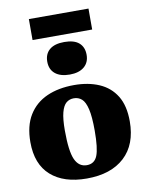

<svg xmlns="http://www.w3.org/2000/svg" viewBox="-102 -1024 853 1110"><g transform="rotate(-10 324.5 -469.0)"><path d="M317 14Q182 14 106.5 -53Q31 -120 31 -249Q31 -345 69.5 -407.5Q108 -470 176.5 -500.5Q245 -531 337 -531Q420 -531 483.5 -503.5Q547 -476 582.5 -418.5Q618 -361 618 -269Q618 -133 538.5 -59.5Q459 14 317 14ZM330 -62Q375 -62 392 -104.5Q409 -147 409 -251Q409 -333 398.5 -377.5Q388 -422 368.5 -439Q349 -456 322 -456Q296 -456 277.5 -440.5Q259 -425 249 -387Q239 -349 239 -281Q239 -160 261 -111Q283 -62 330 -62ZM324 -595Q269 -595 238.5 -620Q208 -645 208 -691Q208 -736 237.5 -761Q267 -786 324 -786Q382 -786 410.5 -761Q439 -736 439 -691Q439 -646 408.5 -620.5Q378 -595 324 -595ZM146 -829V-952H496V-829Z"/></g></svg>

Font: Literata 36pt ExtraBold
Style: Regular
Weight: 800
Designer: Latin by Veronika Burian and Jose Scaglione. Greek by Irene Vlachou. Cyrillic by Vera Evstafieva.
Foundry: TypeTogether
Version: Version 3.002